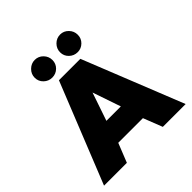

<svg xmlns="http://www.w3.org/2000/svg" viewBox="-232 -1084 1261 1261"><g transform="rotate(-45 399.0 -453.0)"><path d="M199 -823Q199 -857 224 -881.5Q249 -906 282 -906Q316 -906 340 -881.5Q364 -857 364 -823Q364 -789 340 -765.5Q316 -742 282 -742Q248 -742 223.5 -765.5Q199 -789 199 -823ZM435 -823Q435 -857 459.5 -881.5Q484 -906 518 -906Q551 -906 575 -881.5Q599 -857 599 -823Q599 -789 575 -765.5Q551 -742 518 -742Q484 -742 459.5 -765.5Q435 -789 435 -823ZM300 -699H499L778 0H566L514 -133H285L232 0H20ZM466 -290 399 -486 332 -290Z"/></g></svg>

Font: Prompt ExtraBold
Style: Regular
Weight: 800
Designer: Katatrad Team
Foundry: CadsonDemak
Version: Version 1.001